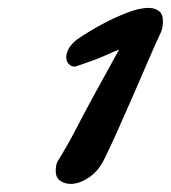

<svg xmlns="http://www.w3.org/2000/svg" viewBox="-20 -449 428 481"><path d="M157.2 11.7Q141.6 11.7 130.6 3.7Q119.6 -4.4 119.6 -20.5Q119.6 -25.9 120.6 -33.2Q121.6 -40.5 126 -47.4Q150.9 -87.9 170.7 -126.2Q190.4 -164.6 211.4 -203.1L278.3 -324.7Q269 -321.3 243.2 -309.8Q217.3 -298.3 172.9 -283.7Q170.9 -282.2 166 -282.2Q158.2 -282.2 152.1 -288.8Q146 -295.4 146 -306.2Q146 -315.4 151.9 -326.7Q157.7 -337.9 172.9 -350.1Q189.5 -361.3 205.6 -371.1Q221.7 -380.9 238.3 -389.6Q264.6 -403.8 296.6 -416.5Q328.6 -429.2 353 -429.2Q367.2 -429.2 377.7 -421.6Q388.2 -414.1 388.2 -395.5Q388.2 -389.6 387.2 -382.1Q386.2 -374.5 382.3 -366.2Q371.6 -344.2 354.7 -304.9Q337.9 -265.6 316.4 -216.3Q294.4 -166 274.9 -122.3Q255.4 -78.6 240.2 -48.3Q226.1 -20 202.4 -4.2Q178.7 11.7 157.2 11.7Z"/></svg>

Font: Damion
Style: Regular
Weight: 400
Designer: Vernon Adams
Foundry: Vernon Adams
Version: Version 1.100; ttfautohint (v1.8.4.7-5d5b)